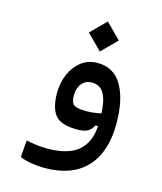

<svg xmlns="http://www.w3.org/2000/svg" viewBox="-118 -654 823 975"><g transform="rotate(15 293.0 -166.0)"><path d="M208 234.4Q173.3 234.4 138.4 228.5Q103.5 222.7 78.1 211.9L85.4 123Q114.3 128.9 140.4 132.3Q166.5 135.7 199.2 135.7Q265.6 135.7 314.7 116.5Q363.8 97.2 390.6 52Q417.5 6.8 417.5 -70.3Q417.5 -133.8 408.2 -172.6Q398.9 -211.4 379.6 -229.2Q360.4 -247.1 330.6 -247.1Q296.9 -247.1 277.1 -223.1Q257.3 -199.2 257.3 -160.2Q257.3 -123.5 273.2 -111.3Q289.1 -99.1 338.4 -99.1Q370.1 -99.1 397.2 -104.2Q424.3 -109.4 462.9 -119.1L458 -41.5H403.3Q392.6 -20 374.3 -8.5Q356 2.9 316.9 2.9Q231.4 2.9 201.4 -35.2Q171.4 -73.2 171.4 -149.9Q171.4 -204.1 191.2 -249.8Q210.9 -295.4 247.1 -323Q283.2 -350.6 332 -350.6Q418.5 -350.6 460.9 -276.9Q503.4 -203.1 503.4 -76.7Q503.4 72.8 428 153.6Q352.5 234.4 208 234.4ZM327.1 -409.7 248.5 -488.3 327.1 -567.4 405.8 -488.3Z"/></g></svg>

Font: Cascadia Code
Style: Regular
Weight: 400
Designer: Aaron Bell
Foundry: Saja Typeworks
Version: Version 2404.023